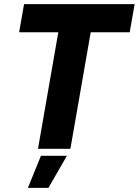

<svg xmlns="http://www.w3.org/2000/svg" viewBox="-20 -720 671 929"><path d="M271.2 -616H428L320.6 0H163.8ZM96.4 -700H631.4L607.6 -564H72.6ZM178 34H303.6L214.4 189H115Z"/></svg>

Font: Fixel Italic Variable Display Thin
Style: Italic
Weight: 100
Italic angle: -10°
Designer: AlfaBravo + MacPaw
Foundry: Kyrylo Tkachov, Marchela Mozhyna, Serhii Makarenko, Maria Weinstein, Zakhar Kryvoshyya
Version: Version 1.210;Glyphs 3.2 (3217)